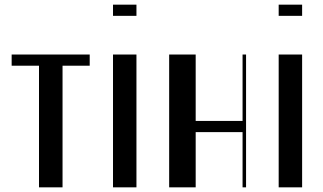

<svg xmlns="http://www.w3.org/2000/svg" viewBox="-20 -804 1387 824"><path d="M365 -570V-522H248.4V0H147.4V-522H30V-570Z M465 -570H565.6V0H465ZM465 -784H565.6V-736H465Z M706 0V-570H819.8V-285H1021V-570H1036V0H1021V-237H819.8V0Z M1176 -570H1276.6V0H1176ZM1176 -784H1276.6V-736H1176Z"/></svg>

Font: Facade Sud
Style: Regular
Weight: 100
Designer: Éléonore Fines
Foundry: Velvetyne Type Foundry
Version: Version 1.001;Glyphs 3.2 (3202)